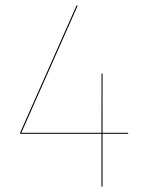

<svg xmlns="http://www.w3.org/2000/svg" viewBox="-20 -690 534 710"><path d="M454 -198.9H359.2V-418H355.5L355.2 -198.9H58.8L267 -668.6L263.3 -670.3L54.6 -199.6V-195.1H355.2V0H359.2V-195.1H454Z"/></svg>

Font: Fira Sans Four
Style: Regular
Weight: 100
Designer: Carrois Corporate & Edenspiekermann AG
Foundry: Carrois Corporate GbR & Edenspiekermann AG
Version: Version 4.203;PS 004.203;hotconv 1.0.88;makeotf.lib2.5.64775